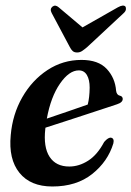

<svg xmlns="http://www.w3.org/2000/svg" viewBox="-20 -668 477 697"><path d="M391.5 -147.5Q371.5 -81.5 314.5 -36.2Q257.5 9 170 9Q90.5 9 50.5 -40.8Q10.5 -90.5 19 -177.5Q25.5 -253 61 -315Q96.5 -377 152.5 -413.8Q208.5 -450.5 276 -450.5Q337 -450.5 367.5 -417.8Q398 -385 401.5 -338.5Q403.5 -323 415.5 -320.5Q424.5 -318.5 425.5 -310Q426.5 -296.5 405 -289.5Q388.5 -284 357.5 -273.8Q326.5 -263.5 288.8 -251.2Q251 -239 213.2 -226.5Q175.5 -214 145 -204.5Q145 -202.5 144.5 -200.5Q137 -134 160 -98.8Q183 -63.5 231.5 -63.5Q267 -63.5 300.2 -84.8Q333.5 -106 358 -152.5Q373.5 -170.5 384 -168Q395.5 -165 391.5 -147.5ZM266 -412.5Q231 -412.5 197.8 -364.5Q164.5 -316.5 150 -237.5Q186.5 -250 228.5 -264.2Q270.5 -278.5 298.5 -288.5Q305 -313 305.5 -350Q305.5 -378.5 295.5 -395.5Q285.5 -412.5 266 -412.5ZM297.5 -498Q286.5 -488.5 278.2 -483Q270 -477.5 260 -477.5Q249.5 -477.5 243.8 -482.8Q238 -488 233 -498L167.5 -621Q160 -635.5 170.5 -644Q181 -652 193 -641.5L279.5 -568.5L408 -641.5Q428 -652.5 435.5 -644Q438 -640 437 -633.2Q436 -626.5 428 -619.5Z"/></svg>

Font: Fraunces 144pt S050 SemiBold
Style: Italic
Weight: 600
Italic angle: -16°
Version: Version 1.000; ttfautohint (v1.8.3)